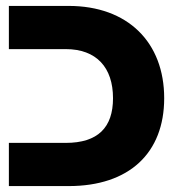

<svg xmlns="http://www.w3.org/2000/svg" viewBox="-20 -629 605 649"><path d="M10 0H212C417 0 535 -112 535 -297C535 -486 412 -609 212 -609H10V-463H202C306 -463 362 -401 362 -297C362 -198 311 -146 202 -146H10Z"/></svg>

Font: Noto Sans Hebrew ExtraCondensed Black
Style: Regular
Weight: 900
Width: 2
Designer: Monotype Design Team
Foundry: Monotype Imaging Inc.
Version: Version 2.004